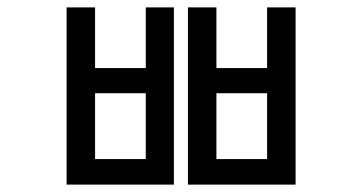

<svg xmlns="http://www.w3.org/2000/svg" viewBox="-20 -499 960 519"><path d="M160 -479H237V-315H374V-479H450V0H160ZM237 -247V-69H374V-247ZM488 -479H565V-315H702V-479H779V0H488ZM565 -247V-69H702V-247Z"/></svg>

Font: lkorean25
Style: Book
Weight: 400
Designer: Jelle Bosma - Monotype Design Team
Foundry: Monotype Imaging Inc.
Version: Version 2.003